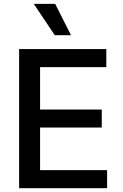

<svg xmlns="http://www.w3.org/2000/svg" viewBox="-20 -984 643 1004"><path d="M79.9 0V-727.3H535.9V-632.8H189.6V-411.2H512.1V-317.1H189.6V-94.5H540.1V0ZM268.5 -963.8 351.2 -800.1H266.3L156.6 -963.8Z"/></svg>

Font: Cannonade Med
Style: Regular
Weight: 500
Designer: Rasmus Andersson
Foundry: rsms
Version: Version 3.012;git-f93a4a705